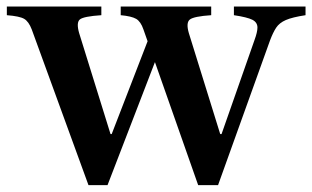

<svg xmlns="http://www.w3.org/2000/svg" viewBox="-30 -544 934 575"><path d="M235 10.5 65 -456Q56 -479.5 42.5 -487.5Q29 -495.5 -9.5 -498.5V-524.5H273.5V-498.5Q220.5 -495 209.2 -485.8Q198 -476.5 207 -445L301 -142.5H304.5L412 -420.5L399.5 -456Q391.5 -479.5 377.8 -487.5Q364 -495.5 331.5 -498.5V-524.5H602.5V-498.5Q550.5 -495 538.5 -485.5Q526.5 -476 535.5 -445L629.5 -142.5H633.5L732 -423.5Q741 -448 741 -461.5Q741 -477 725.8 -484.8Q710.5 -492.5 670.5 -498.5V-524.5H885V-498.5Q845.5 -492.5 826 -484Q806.5 -475.5 797 -461Q787.5 -446.5 778.5 -422.5L623 10.5H563.5L434 -358L292 10.5Z"/></svg>

Font: Libre Caslon Text Medium
Style: Regular
Weight: 500
Designer: Pablo Impallari, Rodrigo Fuenzalida, Katja Schimmel
Foundry: Pablo Impallari, Rodrigo Fuenzalida
Version: Version 2.000